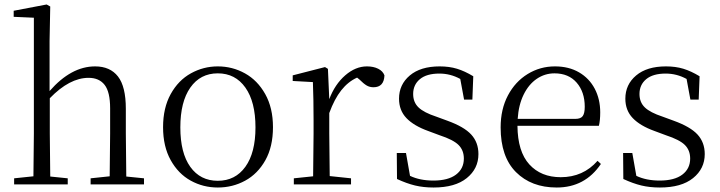

<svg xmlns="http://www.w3.org/2000/svg" viewBox="-20 -822 3211 856"><path d="M384 -27 469 -36 471 -227V-339Q471 -412 446.5 -443.5Q422 -475 375 -475Q290 -475 202 -384V-227L204 -35L282 -27V0H43V-27L129 -36L131 -227V-743L41 -747V-774L188 -802L204 -793L201 -639V-416Q297 -526 404 -526Q471 -526 506 -481Q541 -436 541 -337V-227L543 -35L622 -27V0H384Z M707 -255Q707 -341 741 -402.5Q775 -464 831 -495Q887 -526 951 -526Q1016 -526 1072 -495Q1128 -464 1162.5 -402.5Q1197 -341 1197 -255Q1197 -168 1163 -107.5Q1129 -47 1073 -16.5Q1017 14 951 14Q886 14 830.5 -16.5Q775 -47 741 -108Q707 -169 707 -255ZM1119 -254Q1119 -368 1074 -431.5Q1029 -495 951 -495Q873 -495 828.5 -431.5Q784 -368 784 -254Q784 -140 828.5 -78Q873 -16 951 -16Q1029 -16 1074 -78.5Q1119 -141 1119 -254Z M1450 -37 1545 -27V0H1290V-27L1376 -36L1378 -227V-285Q1378 -381 1375 -456L1285 -461V-486L1429 -523L1442 -515L1448 -380Q1473 -446 1519 -486Q1565 -526 1616 -526Q1645 -526 1666 -515.5Q1687 -505 1694 -486Q1692 -433 1645 -433Q1628 -433 1614.5 -441Q1601 -449 1582 -468L1572 -476Q1532 -458 1501.5 -419.5Q1471 -381 1448 -318V-227Z M1750 -24 1749 -140H1790L1808 -38Q1852 -17 1912 -17Q1978 -17 2013 -43.5Q2048 -70 2048 -115Q2048 -152 2024.5 -175.5Q2001 -199 1940 -219L1889 -238Q1825 -261 1792 -295.5Q1759 -330 1759 -382Q1759 -445 1807 -485.5Q1855 -526 1940 -526Q1983 -526 2017.5 -515.5Q2052 -505 2090 -482L2086 -378H2049L2032 -470Q1988 -494 1939 -494Q1882 -494 1852 -469Q1822 -444 1822 -403Q1822 -366 1846 -343Q1870 -320 1925 -302L1974 -284Q2049 -257 2081 -222Q2113 -187 2113 -135Q2113 -70 2061 -28Q2009 14 1913 14Q1868 14 1830.5 5Q1793 -4 1750 -24Z M2212 -254Q2212 -335 2244.5 -396.5Q2277 -458 2332.5 -492Q2388 -526 2454 -526Q2516 -526 2561.5 -499.5Q2607 -473 2631.5 -426.5Q2656 -380 2656 -321Q2656 -285 2650 -261H2287Q2288 -146 2340 -89Q2392 -32 2480 -32Q2580 -32 2644 -105L2659 -91Q2588 14 2462 14Q2349 14 2280.5 -54.5Q2212 -123 2212 -254ZM2587 -346Q2587 -412 2551 -453.5Q2515 -495 2452 -495Q2409 -495 2373 -470.5Q2337 -446 2314.5 -400Q2292 -354 2288 -292H2545Q2569 -292 2578 -304.5Q2587 -317 2587 -346Z M2759 -24 2758 -140H2799L2817 -38Q2861 -17 2921 -17Q2987 -17 3022 -43.5Q3057 -70 3057 -115Q3057 -152 3033.5 -175.5Q3010 -199 2949 -219L2898 -238Q2834 -261 2801 -295.5Q2768 -330 2768 -382Q2768 -445 2816 -485.5Q2864 -526 2949 -526Q2992 -526 3026.5 -515.5Q3061 -505 3099 -482L3095 -378H3058L3041 -470Q2997 -494 2948 -494Q2891 -494 2861 -469Q2831 -444 2831 -403Q2831 -366 2855 -343Q2879 -320 2934 -302L2983 -284Q3058 -257 3090 -222Q3122 -187 3122 -135Q3122 -70 3070 -28Q3018 14 2922 14Q2877 14 2839.5 5Q2802 -4 2759 -24Z"/></svg>

Font: GL-CurulMinamoto Light
Style: Regular
Weight: 300
Designer: Eunice (kana); Ryoko NISHIZUKA 西塚涼子 (ideographs); Frank Grießhammer (Latin, Greek & Cyrillic); Wenlong ZHANG
Foundry: Gutenberg Labo; Adobe
Version: Version 1.002